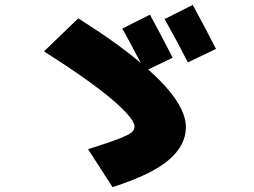

<svg xmlns="http://www.w3.org/2000/svg" viewBox="-20 -765 1040 785"><path d="M530 -248Q530 -279 441.5 -355.5Q353 -432 160 -555L300 -690Q460 -589 556 -507Q504 -606 480 -648L593 -705Q638 -623 686 -529L586 -481Q740 -344 740 -245Q740 -171 670 -111Q600 -51 440 0L340 -155Q426 -182 466.5 -198Q507 -214 518.5 -224Q530 -234 530 -248ZM863 -565 748 -510Q706 -593 653 -687L768 -745Q832 -627 863 -565Z"/></svg>

Font: Mplus 1p Black
Style: Regular
Weight: 900
Version: Version 1.061